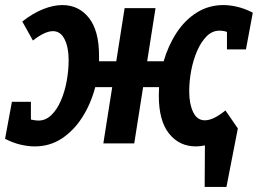

<svg xmlns="http://www.w3.org/2000/svg" viewBox="-37 -566 1018 758"><path d="M100 12Q74 12 44 5Q14 -2 -17 -18L10 -164H85V-94Q94 -92 101.5 -91Q109 -90 115 -90Q143 -90 165.5 -111.5Q188 -133 203.5 -169Q219 -205 226.5 -247Q234 -289 234 -329Q234 -379 218 -411Q202 -443 172 -443Q140 -443 93 -406L51 -481Q93 -514 133.5 -530Q174 -546 209 -546Q274 -546 314 -495.5Q354 -445 354 -346Q354 -335 354 -324H422L455 -534H577L544 -324H609Q627 -386 660 -436.5Q693 -487 740 -516.5Q787 -546 845 -546Q871 -546 900.5 -539Q930 -532 961 -516L934 -371H859V-440Q851 -443 843 -444Q835 -445 830 -445Q801 -445 779 -423Q757 -401 741.5 -365.5Q726 -330 718 -288Q710 -246 710 -205Q710 -156 725.5 -123.5Q741 -91 772 -91Q805 -91 853 -130L902 -59L857 172H771L772 8Q753 12 736 12Q671 12 630.5 -38.5Q590 -89 590 -188Q590 -205 591 -222H528L493 0H371L406 -222H339Q322 -157 288.5 -104Q255 -51 207.5 -19.5Q160 12 100 12Z"/></svg>

Font: Bitter
Style: Bold Italic
Weight: 700
Italic angle: -9°
Designer: Sol Matas, and Bitter project Authors
Foundry: Sol Matas
Version: Version 2.001